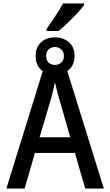

<svg xmlns="http://www.w3.org/2000/svg" viewBox="-20 -1095 640 1115"><path d="M17 0 239 -717H360L583 0H475L415 -207H183L123 0ZM270 -500 210 -298H388L330 -500Q323 -523 314.5 -554.5Q306 -586 299 -618Q293 -586 284.5 -554Q276 -522 270 -500ZM299 -661Q249 -661 218 -690Q187 -719 187 -770Q187 -820 218 -849Q249 -878 299 -878Q348 -878 380.5 -849.5Q413 -821 413 -771Q413 -719 380.5 -690Q348 -661 299 -661ZM299 -718Q322 -718 336.5 -732Q351 -746 351 -770Q351 -794 336 -808Q321 -822 299 -822Q277 -822 262.5 -808Q248 -794 248 -770Q248 -746 262 -732Q276 -718 299 -718ZM250 -927Q265 -947 282.5 -973Q300 -999 317 -1026Q334 -1053 346 -1075H468V-1065Q455 -1047 428.5 -1018.5Q402 -990 372.5 -961.5Q343 -933 319 -915H250Z"/></svg>

Font: Noto Sans Mono Medium
Style: Regular
Weight: 500
Designer: Monotype Design Team
Foundry: Monotype Imaging Inc.
Version: Version 2.014